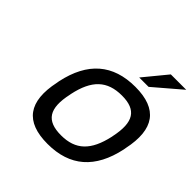

<svg xmlns="http://www.w3.org/2000/svg" viewBox="-184 -821 970 970"><g transform="rotate(45 301.5 -335.5)"><path d="M116 -256 114 -244C78 -75 139 9 299 9C458 9 555 -75 591 -244L593 -256C629 -425 568 -509 409 -509C249 -509 152 -425 116 -256ZM203 -247 204 -253C230 -376 287 -430 392 -430C496 -430 530 -376 504 -253L503 -247C476 -124 420 -70 316 -70C211 -70 176 -124 203 -247ZM389 -556H456L601 -680H491Z"/></g></svg>

Font: LT Wave Mono
Style: Italic
Weight: 400
Designer: Daniel Lyons
Version: Version 2.5 (Glyphs App)